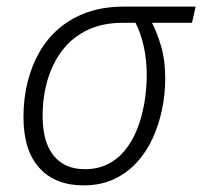

<svg xmlns="http://www.w3.org/2000/svg" viewBox="-20 -552 612 581"><path d="M233 9Q147 9 99 -44Q51 -97 51 -198Q51 -254 63.5 -304Q76 -354 100 -395.5Q124 -437 161 -468Q198 -499 246.5 -515.5Q295 -532 355 -532H572L561 -483H440Q456 -452 468 -410.5Q480 -369 480 -314Q480 -268 470.5 -221.5Q461 -175 442 -133.5Q423 -92 393.5 -60Q364 -28 324 -9.5Q284 9 233 9ZM237 -40Q275 -40 305.5 -55Q336 -70 358 -97Q380 -124 394.5 -160Q409 -196 416.5 -238.5Q424 -281 424 -326Q424 -371 415 -411.5Q406 -452 390 -483H352Q291 -483 245.5 -461.5Q200 -440 170 -401.5Q140 -363 124.5 -312Q109 -261 109 -200Q109 -123 142 -81.5Q175 -40 237 -40Z"/></svg>

Font: Noto Sans Display Light
Style: Italic
Weight: 300
Italic angle: -12°
Designer: Monotype Design Team
Foundry: Monotype Imaging Inc.
Version: Version 2.003